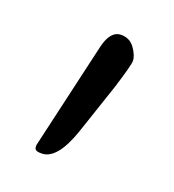

<svg xmlns="http://www.w3.org/2000/svg" viewBox="-68 -847 363 400"><g transform="rotate(20 113.5 -646.5)"><path d="M65 -502Q55 -502 52 -504.5Q49 -507 49 -512Q49 -517 50 -519L104 -753Q113 -791 137 -791Q156 -791 167 -775.5Q178 -760 178 -748Q178 -738 161 -684L123 -571Q99 -502 65 -502Z"/></g></svg>

Font: Junicode VF
Style: Regular
Weight: 400
Designer: Peter S. Baker
Version: Version 2.213